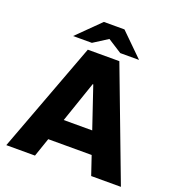

<svg xmlns="http://www.w3.org/2000/svg" viewBox="-155 -1015 1061 1143"><g transform="rotate(20 375.5 -444.0)"><path d="M12.5 0 274.1 -700H473.9L738.5 0H550.2L375.2 -517.2H371.7L194.2 0ZM210.5 -118.8V-257.4H537V-118.8ZM164 -746.5 307.5 -888H437.9L398.2 -820L283 -746.5ZM462.5 -747 348.3 -820 307.5 -888H437.9L581.5 -747Z"/></g></svg>

Font: REM Medium
Style: Regular
Weight: 500
Designer: Octavio Pardo
Foundry: Ashler Design
Version: Version 1.005;gftools[0.9.28]